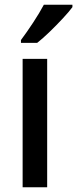

<svg xmlns="http://www.w3.org/2000/svg" viewBox="-20 -786 324 806"><path d="M178 0H75V-539H178ZM284 -756Q270 -737 243.5 -708.5Q217 -680 188 -652Q159 -624 136 -606H68V-618Q92 -650 119 -691Q146 -732 164 -766H284Z"/></svg>

Font: Noto Sans Ethiopic SemiCondensed Medium
Style: Regular
Weight: 500
Width: 4
Designer: Monotype Design Team
Foundry: Monotype Imaging Inc.
Version: Version 2.102; ttfautohint (v1.8.4.7-5d5b)